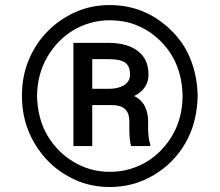

<svg xmlns="http://www.w3.org/2000/svg" viewBox="-20 -742 883 772"><path d="M421.5 9.9Q345.5 9.9 282.3 -18.8Q176.5 -66.8 117.9 -167.3Q68.2 -252.1 68.2 -356.5Q68.2 -436.8 96.2 -502.5Q110.4 -535.9 129.1 -564.1Q147.7 -592.3 171.5 -616.1Q219.1 -664.4 282 -692.8Q345.2 -721.6 421.5 -721.6Q564.3 -721.6 668.3 -620Q692.1 -596.9 711.5 -568.9Q730.8 -540.8 744.5 -507.8Q758.2 -474.8 766 -437Q773.8 -399.1 774.9 -356.5Q772 -245.7 724.8 -165.5Q677.6 -85.2 599.4 -38.7Q518.8 9.9 421.5 9.9ZM421.5 -51.1Q463.8 -51.1 501.4 -62Q539.1 -72.8 571.2 -92.5Q603.3 -112.2 629.4 -139.7Q655.5 -167.3 674.7 -200.6Q713.8 -269.5 714.1 -356.5Q711.6 -502.8 609.7 -591.3Q572.1 -624.3 524.7 -642.4Q477.3 -660.5 421.5 -660.5Q380 -660.5 342.5 -649.7Q305 -638.8 272.9 -619.3Q240.8 -599.8 214.7 -572.3Q188.6 -544.7 169.4 -511.7Q130 -442.8 128.9 -356.5Q131 -264.6 170.8 -197.1Q210.6 -130 275.2 -91.6Q341.6 -51.1 421.5 -51.1ZM584.2 -154.8H507.1Q500 -176.8 500 -224.4V-251.4Q500 -288.4 482.2 -304Q464.5 -319.6 428.6 -319.6H350.9V-154.8H275.2V-569.6H415.5Q490.8 -569.6 533.7 -537.3Q577.1 -504.6 577.1 -442.5Q577.1 -384.9 519.5 -355.8Q534.8 -348.4 545.6 -337.5Q556.5 -326.7 563 -313.4Q569.6 -300.1 572.6 -284.4Q575.6 -268.8 575.6 -251.4V-224.4Q575.6 -186.8 584.2 -161.9ZM419.7 -384.9Q436.4 -384.9 451.5 -388.5Q466.6 -392 478 -399Q489.3 -405.9 496.1 -416.5Q502.8 -427.2 502.8 -441.8Q502.8 -476.2 483.3 -490.1Q463.8 -504.3 415.5 -504.3H350.9V-384.9Z"/></svg>

Font: Linik Sans SemiBold
Style: Regular
Weight: 600
Designer: Fonts by Rasmus Andersson / Changes by Cristiano Sobral with parts from Marc Monis
Foundry: rsms
Version: Version 3.020; ttfautohint (v1.6)